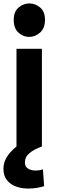

<svg xmlns="http://www.w3.org/2000/svg" viewBox="-31 -853 330 1118"><path d="M65 0V-569H213V0ZM49 -737Q49 -785 77 -809Q105 -833 140 -833Q175 -833 203 -809Q231 -785 231 -737Q231 -689 202.5 -663.5Q174 -638 139 -638Q104 -638 76.5 -663Q49 -688 49 -737ZM134 245Q95 245 62 233Q29 221 9 195.5Q-11 170 -11 129Q-11 94 8 62.5Q27 31 65 0H213Q168 16 141 38.5Q114 61 114 93Q114 117 132 128.5Q150 140 175 140Q186 140 197 138.5Q208 137 219 133L226 231Q204 238 180.5 241.5Q157 245 134 245Z"/></svg>

Font: Yaldevi ExtraLight
Style: Regular
Weight: 200
Designer: Sol Matas, Rajitha Manaperi, Kosala Senevirathne
Foundry: Mooniak
Version: Version 1.100